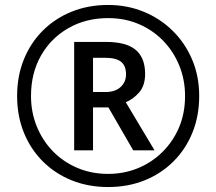

<svg xmlns="http://www.w3.org/2000/svg" viewBox="-20 -744 872 774"><path d="M279 -138V-575H407Q489 -575 527 -543Q565 -511 565 -446Q565 -399 541 -371.5Q517 -344 487 -332L603 -138H517L417 -311H355V-138ZM405 -373Q444 -373 466 -393Q488 -413 488 -444Q488 -479 468 -495Q448 -511 404 -511H355V-373ZM416 10Q336 10 269 -17Q202 -44 152.5 -93.5Q103 -143 76 -210Q49 -277 49 -357Q49 -437 76 -504Q103 -571 152.5 -620.5Q202 -670 269 -697Q336 -724 416 -724Q492 -724 558.5 -697Q625 -670 675.5 -620.5Q726 -571 754.5 -504Q783 -437 783 -357Q783 -277 756 -210Q729 -143 679.5 -93.5Q630 -44 563 -17Q496 10 416 10ZM416 -43Q480 -43 536 -66Q592 -89 635 -131.5Q678 -174 702 -231Q726 -288 726 -357Q726 -422 703 -479Q680 -536 638.5 -579Q597 -622 540.5 -646.5Q484 -671 416 -671Q326 -671 255.5 -630.5Q185 -590 145 -519.5Q105 -449 105 -357Q105 -292 128 -235Q151 -178 192.5 -135Q234 -92 291 -67.5Q348 -43 416 -43Z"/></svg>

Font: Noto Sans Lisu
Style: Regular
Weight: 400
Designer: Monotype Design Team. David Williams.
Foundry: Monotype Imaging Inc.
Version: Version 2.102